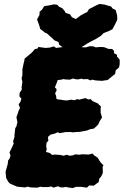

<svg xmlns="http://www.w3.org/2000/svg" viewBox="-20 -924 624 969"><path d="M50 11 31 3 22 -6 11 -26 8 -57 14 -78 19 -96 21 -114 29 -125 33 -139 28 -155 37 -173 49 -199 46 -211 53 -232V-242L55 -260L57 -277L63 -287L68 -308L65 -321L63 -333L69 -349L75 -368L81 -379L74 -397L83 -410L88 -426L78 -438L79 -455L90 -472L89 -484L93 -511L89 -528L93 -545V-562V-574L99 -603L103 -619L104 -628L121 -642L141 -659L157 -677L168 -678L174 -687L210 -682L232 -684L252 -690L263 -682L278 -684L302 -687L320 -689L362 -691L383 -686L413 -685L434 -691L451 -690L463 -685L485 -687L505 -686L528 -677H546L556 -666L555 -656L571 -647L570 -639L584 -623V-601L581 -584L564 -569L561 -551L540 -534L523 -520L507 -518L495 -516L463 -518L445 -522L436 -518L422 -525L400 -524L392 -527L373 -523L357 -525L349 -528L333 -522L310 -523L300 -525L290 -522L271 -520L268 -510L262 -495L257 -483L265 -475V-465L258 -454L263 -440L265 -425L274 -422L286 -421L296 -419L303 -418L318 -417L339 -421L356 -418L370 -424L379 -421L412 -429L425 -422L437 -424L447 -414L458 -409L474 -402L480 -395L489 -387L488 -374V-355L495 -331L484 -314L475 -295L467 -287L454 -275L435 -272L418 -265L401 -262L379 -258H368L346 -256L336 -258L307 -257L294 -254L279 -252L273 -257L254 -249L236 -245L222 -233L224 -214L215 -203L213 -185L216 -172L212 -157L228 -153L237 -148L242 -142L257 -144L270 -143L285 -142L301 -138L316 -143L332 -138L348 -140L360 -145L383 -143L389 -145H407L427 -144L447 -149L455 -140L473 -128L482 -113L489 -103L502 -90L498 -82L499 -51L491 -34L481 -22L478 -5L453 13L430 12L419 23L389 19H363L348 25L330 23L310 19L301 22L283 21L273 16L250 23L238 17L224 20H192L186 18L168 23L136 22L118 18L107 22L66 18ZM345 -665 340 -670 304 -680 279 -698 275 -712 255 -720 246 -729 216 -756 209 -758 183 -778 178 -796 167 -826 179 -848 180 -865 192 -875 203 -893 229 -897 252 -902 269 -900 278 -890 295 -882 308 -866 311 -859 333 -852 343 -837 363 -828 387 -846 407 -857 420 -863 429 -878 466 -897 482 -904 508 -901 510 -900 541 -891 547 -882 564 -873 571 -847 572 -828 570 -820 558 -796 548 -777 529 -767 503 -757 489 -743 465 -728 434 -712 420 -704 380 -679 362 -675Z"/></svg>

Font: Winky Rough ExtraBold
Style: Italic
Weight: 800
Italic angle: -8.97852°
Designer: Simon Atzbach
Foundry: typofactur
Version: Version 1.206; ttfautohint (v1.8.4.7-5d5b)